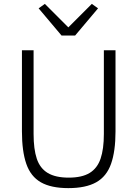

<svg xmlns="http://www.w3.org/2000/svg" viewBox="-20 -957 708 989"><path d="M93 -698H153V-267Q153 -189 169.5 -139.5Q186 -90 226 -66Q266 -42 334 -42Q402 -42 441.5 -66Q481 -90 498 -139.5Q515 -189 515 -267V-698H575V-280Q575 -178 552 -113Q529 -48 475.5 -18Q422 12 332 12Q243 12 190.5 -18Q138 -48 115.5 -113Q93 -178 93 -280ZM367 -774H297L179 -914L211 -937L332 -816L453 -937L485 -914Z"/></svg>

Font: IBM Plex Sans Light
Style: Regular
Weight: 300
Designer: Mike Abbink, Paul van der Laan, Pieter van Rosmalen
Foundry: Bold Monday
Version: Version 3.201